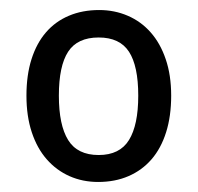

<svg xmlns="http://www.w3.org/2000/svg" viewBox="-20 -742 390 379"><path d="M317.9 -553.2Q317.9 -512.7 307.9 -481Q297.9 -449.2 279.1 -427.5Q260.3 -405.8 233.6 -394.3Q207 -382.8 173.8 -382.8Q143.1 -382.8 117.2 -394.3Q91.3 -405.8 72.3 -427.5Q53.2 -449.2 42.7 -481Q32.2 -512.7 32.2 -553.2Q32.2 -593.8 42.2 -625.2Q52.2 -656.7 70.8 -678.2Q89.4 -699.7 116 -710.9Q142.6 -722.2 175.8 -722.2Q206.1 -722.2 232.2 -710.9Q258.3 -699.7 277.3 -678.2Q296.4 -656.7 307.1 -625.2Q317.9 -593.8 317.9 -553.2ZM96.2 -553.2Q96.2 -495.1 114.5 -465.6Q132.8 -436 174.8 -436Q216.3 -436 234.6 -465.6Q252.9 -495.1 252.9 -553.2Q252.9 -611.8 234.6 -639.9Q216.3 -668 174.8 -668Q132.8 -668 114.5 -639.9Q96.2 -611.8 96.2 -553.2Z"/></svg>

Font: Droid Sans
Style: Regular
Weight: 400
Foundry: Ascender Corporation
Version: Version 1.00 build 114